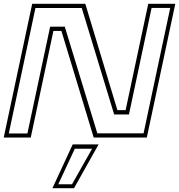

<svg xmlns="http://www.w3.org/2000/svg" viewBox="-24 -720 938 1005"><path d="M-4.5 0 144.5 -700H422.5L590.5 -143.5H633.5L752 -700H893.5L744.5 0H466.5L297.5 -558H255.5L137 0ZM22 -21.5H119.5L238.5 -580.5H315L485.5 -22H727.5L867 -678.5H769.5L651 -121H573.5L404 -678H161.5ZM250.5 265 356.5 36H492L363.5 265ZM281 244.5H353L458 58.5H367.5Z"/></svg>

Font: Tourney Expanded ExtraLight
Style: Italic
Weight: 200
Width: 7
Italic angle: -12°
Designer: Tyler Finck
Foundry: Etcetera Type Co
Version: Version 1.010; ttfautohint (v1.8.3)